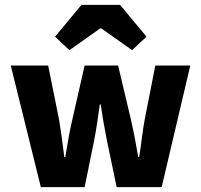

<svg xmlns="http://www.w3.org/2000/svg" viewBox="-20 -765 823 785"><path d="M147 0H326L365 -191C374 -237 380 -281 388 -338H392C400 -281 408 -237 417 -191L457 0H641L758 -497H615L571 -273C562 -225 558 -177 549 -123H545C536 -177 527 -225 516 -273L463 -497H326L275 -273C264 -226 256 -177 247 -123H243C236 -177 230 -225 222 -273L177 -497H24ZM264 -560 390 -649H394L520 -560L579 -615L471 -745H313L205 -615Z"/></svg>

Font: DAIFUKU Sans
Style: Bold
Weight: 700
Designer: Original font ‘Source Han Sans JP’ : Paul D. Hunt
Foundry: Daifuku
Version: Version 1.000